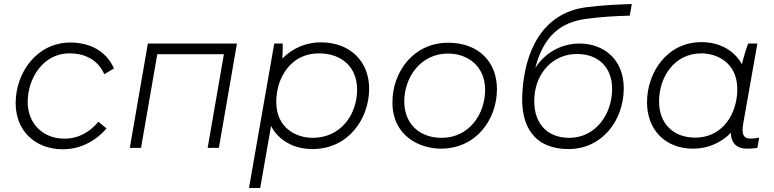

<svg xmlns="http://www.w3.org/2000/svg" viewBox="-20 -737 3858 957"><path d="M294 7C376 7 454 -30 511 -97L470 -130C429 -80 373 -46 301 -46C192 -46 118 -123 118 -229C118 -341 190 -471 327 -471C413 -471 472 -431 500 -367L548 -396C512 -477 435 -525 331 -525C161 -525 58 -372 58 -223C58 -88 152 7 294 7Z M627 0H683L764 -467H1096L1015 0H1071L1161 -520H717Z M1221 200H1277L1331 -109C1368 -39 1441 6 1538 6C1716 6 1820 -145 1820 -295C1820 -430 1726 -526 1579 -526C1506 -526 1438 -497 1387 -445C1389 -471 1390 -500 1389 -520H1347ZM1538 -50C1460 -50 1357 -96 1357 -229C1357 -349 1429 -471 1569 -471C1686 -471 1760 -400 1760 -290C1760 -170 1682 -50 1538 -50Z M2177 4C2354 4 2457 -142 2457 -293C2457 -428 2366 -524 2214 -524C2040 -524 1936 -378 1936 -227C1936 -56 2076 4 2177 4ZM2181 -50C2068 -50 1995 -123 1995 -231C1995 -351 2076 -470 2213 -470C2310 -470 2398 -409 2398 -289C2398 -169 2319 -50 2181 -50Z M2814 6C2981 6 3089 -137 3089 -297C3089 -441 2990 -520 2868 -520C2774 -520 2693 -470 2648 -398C2689 -558 2775 -626 2901 -643C2976 -653 3045 -657 3119 -659L3129 -717C3050 -714 2979 -711 2903 -701C2678 -672 2596 -475 2584 -279C2571 -100 2649 6 2814 6ZM2817 -50C2700 -50 2634 -132 2644 -255C2651 -373 2736 -468 2856 -468C2962 -468 3031 -402 3031 -294C3031 -169 2950 -50 2817 -50Z M3703 4C3722 4 3737 3 3755 0L3764 -51C3749 -48 3736 -46 3721 -46C3682 -46 3676 -74 3685 -124L3755 -520H3709C3697 -487 3686 -451 3678 -417C3641 -484 3569 -527 3476 -527C3305 -527 3205 -376 3205 -227C3205 -91 3295 4 3435 4C3506 4 3573 -24 3623 -75C3624 -23 3653 4 3703 4ZM3476 -471C3552 -471 3655 -426 3655 -292C3655 -172 3583 -51 3446 -51C3335 -51 3265 -122 3265 -231C3265 -352 3340 -471 3476 -471Z"/></svg>

Font: Fixel Display 20240404 Light
Style: Italic
Weight: 300
Italic angle: -10°
Designer: AlfaBravo + MacPaw
Foundry: Kyrylo Tkachov, Marchela Mozhyna, Serhii Makarenko, Maria Weinstein, Zakhar Kryvoshyya
Version: Version 1.211;Glyphs 3.2 (3225)